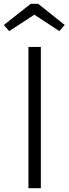

<svg xmlns="http://www.w3.org/2000/svg" viewBox="-29 -986 359 1006"><path d="M19 -823 151 -909 282 -823 310 -855 171 -966H132L-9 -855ZM185 -740H120V0H185Z"/></svg>

Font: Glow Sans SC Normal
Style: Regular
Weight: 400
Designer: Ryoko NISHIZUKA (kana, bopomofo & ideographs); Paul D. Hunt (Latin, Greek & Cyrillic); Sandoll Communications, Soo-young
Version: Version 0.93